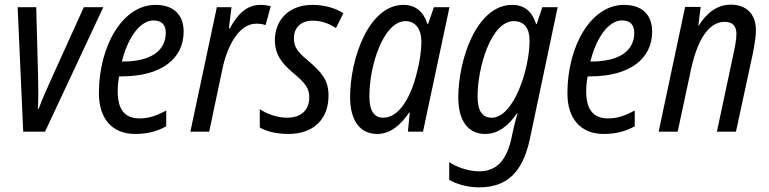

<svg xmlns="http://www.w3.org/2000/svg" viewBox="-20 -567 3311 827"><path d="M80 0H174L425 -536H341L197 -218C181 -183 161 -138 147 -99H143C146 -126 145 -200 144 -239L136 -536H56Z M562 10C615 10 656 -1 696 -23V-91C653 -68 621 -57 581 -57C517 -57 487 -96 487 -173C487 -194 489 -217 493 -238H503C678 -238 771 -316 771 -431C771 -505 726 -546 650 -546C507 -546 406 -368 406 -165C406 -55 464 10 562 10ZM509 -302H505C531 -408 585 -479 641 -479C678 -479 694 -458 694 -426C694 -347 628 -302 509 -302Z M800 0H881L938 -270C957 -362 1006 -465 1084 -465C1099 -465 1111 -463 1124 -459L1146 -540C1132 -544 1117 -546 1102 -546C1043 -546 1004 -507 970 -445H966L977 -536H914Z M1222 10C1330 10 1395 -53 1395 -155C1395 -224 1365 -255 1307 -306C1258 -345 1246 -368 1246 -403C1246 -448 1277 -478 1326 -478C1365 -478 1399 -465 1427 -446L1459 -510C1427 -531 1380 -546 1325 -546C1225 -546 1164 -481 1164 -394C1164 -334 1192 -295 1245 -251C1298 -207 1312 -185 1312 -147C1312 -92 1277 -60 1215 -60C1173 -60 1126 -78 1099 -97V-18C1125 -2 1169 10 1222 10Z M1605 10C1660 10 1705 -27 1743 -83H1745L1737 0H1802L1916 -536H1849L1824 -464H1821C1805 -515 1771 -546 1718 -546C1568 -546 1488 -314 1488 -149C1488 -46 1532 10 1605 10ZM1631 -60C1591 -60 1571 -90 1571 -153C1571 -286 1632 -476 1727 -476C1769 -476 1795 -442 1795 -388C1795 -348 1789 -304 1774 -248C1750 -151 1700 -60 1631 -60Z M2043 240C2160 240 2230 180 2262 33L2382 -536H2316L2292 -464H2289C2273 -514 2242 -546 2186 -546C2033 -546 1954 -310 1954 -147C1954 -45 1998 10 2069 10C2125 10 2168 -23 2207 -79H2209C2201 -52 2193 -19 2189 0L2181 37C2159 128 2116 171 2043 171C1996 171 1943 151 1915 131V208C1945 225 1992 240 2043 240ZM2098 -60C2057 -60 2037 -90 2037 -152C2037 -276 2095 -476 2193 -476C2239 -476 2261 -444 2261 -392C2261 -270 2193 -60 2098 -60Z M2580 10C2633 10 2674 -1 2714 -23V-91C2671 -68 2639 -57 2599 -57C2535 -57 2505 -96 2505 -173C2505 -194 2507 -217 2511 -238H2521C2696 -238 2789 -316 2789 -431C2789 -505 2744 -546 2668 -546C2525 -546 2424 -368 2424 -165C2424 -55 2482 10 2580 10ZM2527 -302H2523C2549 -408 2603 -479 2659 -479C2696 -479 2712 -458 2712 -426C2712 -347 2646 -302 2527 -302Z M2817 0H2899L2957 -271C2987 -408 3039 -473 3101 -473C3135 -473 3152 -455 3152 -421C3152 -397 3146 -366 3139 -334L3068 0H3150L3223 -338C3229 -370 3236 -407 3236 -436C3236 -510 3192 -547 3127 -547C3068 -547 3022 -509 2990 -457H2988L2998 -537H2931Z"/></svg>

Font: Noto Sans Condensed
Style: Italic
Weight: 400
Width: 3
Italic angle: -12°
Designer: Monotype Design Team
Foundry: Monotype Imaging Inc.
Version: Version 2.013